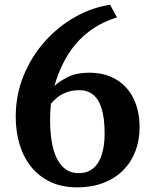

<svg xmlns="http://www.w3.org/2000/svg" viewBox="-20 -788 655 824"><path d="M311 16Q246 16 196.8 -7.2Q147.5 -30.5 114.2 -71.5Q81 -112.5 64.2 -167.8Q47.5 -223 47.5 -286.5Q47.5 -382 81.8 -464.8Q116 -547.5 174 -611.8Q232 -676 304.2 -716.2Q376.5 -756.5 452.5 -767.5L482 -713.5Q424.5 -695.5 380.5 -666Q336.5 -636.5 304.2 -598Q272 -559.5 249.8 -514Q227.5 -468.5 213.5 -419Q236 -440 272.2 -458Q308.5 -476 362 -476Q430 -476 478.8 -446.8Q527.5 -417.5 553.2 -364.8Q579 -312 579 -241.5Q579 -187 561.5 -140.2Q544 -93.5 509.8 -58.5Q475.5 -23.5 425.5 -3.8Q375.5 16 311 16ZM322 -401Q288.5 -401 264 -391.2Q239.5 -381.5 223.5 -367.8Q207.5 -354 198.5 -342.5Q197.5 -329 196.2 -312.8Q195 -296.5 195 -270Q195 -231 199.5 -196.8Q204 -162.5 213 -134.8Q222 -107 236.5 -87Q251 -67 271 -56Q291 -45 317 -45Q356 -45 380.8 -66.2Q405.5 -87.5 417.2 -125.8Q429 -164 429 -214.5Q429 -280.5 416.2 -321.8Q403.5 -363 379.2 -382Q355 -401 322 -401Z"/></svg>

Font: Merriweather Light 18pt
Style: Bold
Weight: 700
Version: Version 2.100